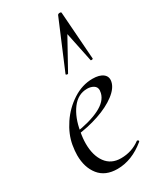

<svg xmlns="http://www.w3.org/2000/svg" viewBox="-190 -795 724 870"><g transform="rotate(-30 171.5 -360.0)"><path d="M27 -133Q27 -155 32 -185Q41 -236 74 -285.5Q107 -335 156.5 -367Q206 -399 260 -399Q296 -399 314.5 -384.5Q333 -370 328 -345Q322 -314 284.5 -285.5Q247 -257 189.5 -237.5Q132 -218 68 -211L70 -224Q150 -235 201 -260Q252 -285 261 -324Q263 -334 263 -338Q263 -355 249 -363.5Q235 -372 216 -372Q168 -372 136 -329Q104 -286 93 -218Q87 -187 87 -159Q87 -97 114.5 -59.5Q142 -22 193 -22Q250 -22 294 -55H296Q299 -55 301.5 -52Q304 -49 301 -46Q231 12 155 12Q92 12 59.5 -28.5Q27 -69 27 -133ZM295 -477 263 -631 176 -474Q175 -473 173 -473Q170 -473 167 -474.5Q164 -476 165 -478L270 -727Q273 -732 281 -732Q289 -732 289 -727L307 -478Q307 -475 301 -474.5Q295 -474 295 -477Z"/></g></svg>

Font: Cormorant Infant
Style: Italic
Weight: 400
Italic angle: -10°
Designer: Christian Thalmann (Catharsis Fonts)
Foundry: Catharsis Fonts
Version: Version 4.000